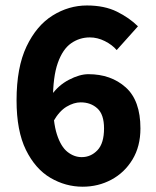

<svg xmlns="http://www.w3.org/2000/svg" viewBox="-20 -687 583 719"><path d="M289.6 12.2Q225.6 12.2 168.9 -21Q112.3 -54.2 77.1 -125.5Q42 -196.8 42 -311Q42 -434.6 79.3 -512.9Q116.7 -591.3 177 -628.9Q237.3 -666.5 305.7 -666.5Q371.1 -666.5 418 -643.3Q464.8 -620.1 496.6 -588.4L417 -499.5Q400.4 -519 372.8 -533Q345.2 -546.9 316.4 -546.9Q277.8 -546.9 246.3 -524.9Q214.8 -502.9 196.5 -451.4Q178.2 -399.9 178.2 -311Q178.2 -230 193.1 -183.8Q208 -137.7 232.7 -118.2Q257.3 -98.6 286.1 -98.6Q320.3 -98.6 345 -124.5Q369.6 -150.4 369.6 -206.1Q369.6 -258.3 344.7 -281Q319.8 -303.7 282.2 -303.7Q256.8 -303.7 229.2 -287.4Q201.7 -271 179.2 -231.4L171.9 -329.6Q197.8 -367.2 238 -388.2Q278.3 -409.2 311 -409.2Q395.5 -409.2 450.7 -359.9Q505.9 -310.5 505.9 -206.1Q505.9 -138.7 476.1 -89.6Q446.3 -40.5 397.2 -14.2Q348.1 12.2 289.6 12.2Z"/></svg>

Font: Akatab Black
Style: Regular
Weight: 900
Designer: SIL Global
Foundry: SIL Global
Version: Version 4.000